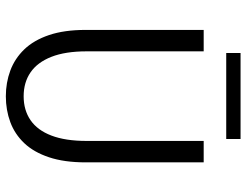

<svg xmlns="http://www.w3.org/2000/svg" viewBox="-117 -755 884 690"><g transform="rotate(90 325.0 -410.0)"><path d="M326 11Q277 11 233.8 -5Q190.5 -21 157.5 -55.2Q124.5 -89.5 106 -144.2Q87.5 -199 87.5 -276V-700H164.5V-279.5Q164.5 -203 184.2 -152.8Q204 -102.5 240 -77.8Q276 -53 326 -53Q376 -53 412 -77.8Q448 -102.5 467.2 -152.8Q486.5 -203 486.5 -279.5V-700H563.5V-276Q563.5 -199 545.2 -144.2Q527 -89.5 494.5 -55.2Q462 -21 418.8 -5Q375.5 11 326 11ZM170.5 -781V-832.5H479.5V-781Z"/></g></svg>

Font: Trispace Thin Light
Style: Regular
Weight: 300
Version: Version 1.210